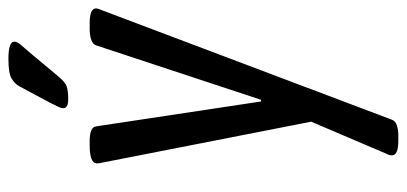

<svg xmlns="http://www.w3.org/2000/svg" viewBox="-275 -483 966 456"><g transform="rotate(-90 208.0 -255.0)"><path d="M102 208Q67 208 67 193Q67 188 69 183.5Q71 179 72 177L147 1L50 -494Q49 -498 48.5 -501.5Q48 -505 48 -508Q48 -525 91 -525H102Q116 -525 125.5 -521.5Q135 -518 136 -509L195 -118H199L328 -509Q331 -518 342 -521.5Q353 -525 367 -525H381Q416 -525 416 -510Q416 -507 414.5 -503Q413 -499 411 -494L152 192Q149 201 138.5 204.5Q128 208 114 208ZM200 -576Q179 -576 179 -588Q179 -593 183.5 -602Q188 -611 193 -621L231 -692Q237 -703 249.5 -710.5Q262 -718 296 -718Q337 -718 337 -704Q337 -697 329 -688Q321 -679 305 -660L255 -600Q241 -583 230.5 -579.5Q220 -576 200 -576Z"/></g></svg>

Font: Asap Condensed Condensed Regular
Style: Italic
Weight: 400
Width: 3
Italic angle: -6°
Designer: Pablo Cosgaya
Foundry: Omnibus-Type
Version: Version 3.001; ttfautohint (v1.8.4.7-5d5b)